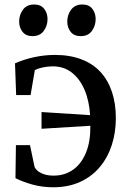

<svg xmlns="http://www.w3.org/2000/svg" viewBox="-20 -800 554 832"><path d="M210.5 11.5Q163.5 11.5 120.8 -0.2Q78 -12 47 -28L49 -171H110L129.5 -78Q131.5 -70.5 141 -61.5Q150.5 -52.5 168.5 -45.8Q186.5 -39 212.5 -39Q261 -39 297 -64.8Q333 -90.5 352.8 -139Q372.5 -187.5 371.5 -255L160 -242V-314.5L370.5 -301Q366.5 -364 346 -411.5Q325.5 -459 290.8 -485.8Q256 -512.5 208.5 -512.5Q187 -512.5 165.2 -507.8Q143.5 -503 131 -496.5L112.5 -388H50L45 -525.5Q81.5 -542 127 -552Q172.5 -562 217.5 -562Q282.5 -562 332 -543.2Q381.5 -524.5 414.8 -488.8Q448 -453 465 -402.2Q482 -351.5 482 -288Q482 -226 464.5 -171.8Q447 -117.5 412.5 -76.2Q378 -35 327.2 -11.8Q276.5 11.5 210.5 11.5ZM120 -643.5Q92.5 -643.5 77.8 -662Q63 -680.5 63 -707Q63 -735.5 79.5 -758Q96 -780.5 127.5 -780.5H128.5Q156.5 -780.5 171.2 -762Q186 -743.5 186 -717Q186 -688.5 169.5 -666Q153 -643.5 121 -643.5ZM329 -643.5Q301 -643.5 286.2 -662Q271.5 -680.5 271.5 -707Q271.5 -735.5 288.2 -758Q305 -780.5 336.5 -780.5H337.5Q365.5 -780.5 380 -762Q394.5 -743.5 394.5 -717Q394.5 -688.5 378.2 -666Q362 -643.5 330 -643.5Z"/></svg>

Font: Merriweather 36pt
Style: Regular
Weight: 400
Designer: Eben Sorkin
Foundry: Eben Sorkin
Version: Version 2.100